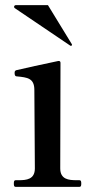

<svg xmlns="http://www.w3.org/2000/svg" viewBox="-20 -729 373 749"><path d="M38 -697C35 -699 35 -701 35 -703C35 -706 38 -709 42 -709H167L260 -557C261 -555 261 -555 261 -554C261 -553 259 -550 257 -550C256 -550 256 -550 254 -551ZM290 0C296 0 297 -5 297 -13C297 -21 296 -26 290 -26H279C248 -26 215 -29 215 -72L216 -484C216 -489 213 -492 207 -491C173 -484 53 -458 43 -455C38 -453 37 -450 37 -444C37 -438 38 -431 46 -431C87 -427 114 -424 114 -378L116 -72C116 -29 83 -26 53 -26H41C35 -26 34 -21 34 -13C34 -5 35 0 41 0Z"/></svg>

Font: Shippori Mincho OTF SemiBold
Style: Regular
Weight: 600
Designer: FONTDASU
Foundry: FONTDASU / Google Inc. / but / Adobe
Version: Version 3.300;hotconv 1.0.109;makeotfexe 2.5.65596